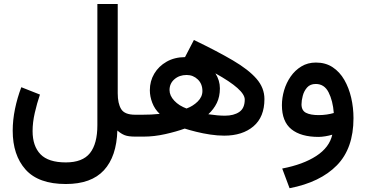

<svg xmlns="http://www.w3.org/2000/svg" viewBox="-20 -698 1871 981"><path d="M316.4 242.2Q176.8 242.2 110.8 168.5Q44.9 94.7 44.9 -30.3Q44.9 -84 56.6 -141.4Q68.4 -198.7 88.9 -252.4L184.1 -214.8Q168.9 -170.4 157.7 -121.3Q146.5 -72.3 146.5 -28.3Q146.5 48.3 186.8 90.1Q227.1 131.8 316.4 131.8Q401.9 131.8 439.7 84.2Q477.5 36.6 477.5 -58.6V-677.7H581.5V-221.2Q581.5 -169.4 599.1 -140.6Q616.7 -111.8 670.4 -111.8H685.1V0H671.4Q635.7 0 617.2 -7.3Q598.6 -14.6 579.6 -31.2Q575.7 101.6 511 171.9Q446.3 242.2 316.4 242.2Z M923.8 -41Q880.9 -25.4 824.2 -12.7Q767.6 0 713.9 0H665.5V-111.8H707.5Q732.4 -111.8 752.7 -112.8Q772.9 -113.8 795.9 -116.2Q770.5 -140.1 758.1 -172.6Q745.6 -205.1 745.6 -236.8Q745.6 -283.7 768.3 -321.8Q791 -359.9 831.3 -382.8Q871.6 -405.8 925.3 -406.2L970.7 -493.7Q1089.8 -436.5 1169.9 -389.4Q1250 -342.3 1290.5 -295.7Q1331.1 -249 1331.1 -191.9Q1331.1 -100.1 1274.9 -52.5Q1218.8 -4.9 1125.5 -4.9Q1091.8 -4.9 1054.2 -10.5Q1016.6 -16.1 982.4 -24.7Q948.2 -33.2 923.8 -41ZM1044.4 -114.3Q1093.3 -106.9 1128.9 -106.9Q1174.8 -106.9 1202.6 -126Q1230.5 -145 1230.5 -189.5Q1230.5 -240.2 1080.6 -323.2Q1103.5 -287.1 1103.5 -246.6Q1103.5 -204.1 1087.9 -172.1Q1072.3 -140.1 1044.4 -114.3ZM846.2 -237.8Q846.2 -209.5 870.4 -183.6Q894.5 -157.7 933.1 -143.6Q966.3 -155.8 990.2 -179.4Q1014.2 -203.1 1014.2 -232.9Q1014.2 -269.5 990.5 -292.2Q966.8 -314.9 933.6 -314.9Q896.5 -314.9 871.3 -293.2Q846.2 -271.5 846.2 -237.8Z M1786.1 -94.2Q1786.1 60.1 1701.2 146.7Q1616.2 233.4 1459.5 263.7L1421.9 163.1Q1528.8 142.6 1595.9 98.9Q1663.1 55.2 1677.7 -9.8Q1661.6 -4.9 1642.3 -1.7Q1623 1.5 1607.4 1.5Q1517.6 1.5 1469 -37.6Q1420.4 -76.7 1420.4 -160.6Q1420.4 -198.2 1431.6 -236.6Q1442.9 -274.9 1465.1 -306.9Q1487.3 -338.9 1519.8 -358.6Q1552.2 -378.4 1594.2 -378.4Q1643.6 -378.4 1679.7 -354.5Q1715.8 -330.6 1739.3 -289.8Q1762.7 -249 1774.4 -198.5Q1786.1 -147.9 1786.1 -94.2ZM1607.9 -109.9Q1628.9 -109.9 1648.9 -112.8Q1668.9 -115.7 1685.5 -120.6Q1680.7 -183.1 1658.9 -226.1Q1637.2 -269 1593.3 -269Q1564.9 -269 1549.1 -251Q1533.2 -232.9 1526.9 -208.5Q1520.5 -184.1 1520.5 -165Q1520.5 -133.3 1543.5 -121.6Q1566.4 -109.9 1607.9 -109.9Z"/></svg>

Font: Vazirmatn RD UI FD Medium
Style: Regular
Weight: 500
Designer: Saber Rastikerdar
Foundry: Saber Rastikerdar
Version: Version 33.003